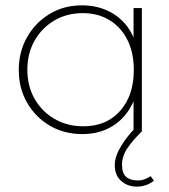

<svg xmlns="http://www.w3.org/2000/svg" viewBox="-20 -490 629 716"><path d="M287 10Q219 10 165.5 -21.5Q112 -53 81 -107Q50 -161 50 -229Q50 -297 81 -351.5Q112 -406 165 -438Q218 -470 285 -470Q338 -470 380.5 -450.5Q423 -431 451.5 -395Q480 -359 491 -309V-152Q479 -102 450.5 -65.5Q422 -29 380.5 -9.5Q339 10 287 10ZM291 -19Q377 -19 428 -76.5Q479 -134 479 -229Q479 -293 455.5 -340.5Q432 -388 389 -414.5Q346 -441 289 -441Q229 -441 182.5 -413.5Q136 -386 109 -338.5Q82 -291 82 -230Q82 -169 109 -121.5Q136 -74 183.5 -46.5Q231 -19 291 -19ZM478 0V-123L487 -237L478 -348V-460H509V0ZM491 206Q456 206 432 185Q408 164 408 125Q408 93 432 54Q456 15 487 -15L509 0Q474 34 454.5 63.5Q435 93 435 125Q435 156 450.5 169.5Q466 183 493 183Q507 183 518 179Q529 175 542 167L554 184Q540 195 524 200.5Q508 206 491 206Z"/></svg>

Font: Outfit Thin Thin
Style: Regular
Weight: 250
Version: Version 1.100;gftools[0.9.27]